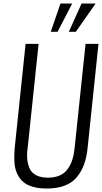

<svg xmlns="http://www.w3.org/2000/svg" viewBox="-20 -1058 578 1088"><path d="M267.6 -877.9 322.8 -1038.1H389.2L306.2 -877.9ZM370.1 -877.9 442.4 -1038.1H522L409.7 -877.9ZM245.6 10.3Q197.3 10.3 161.9 -0.7Q126.5 -11.7 106 -32.2Q85.4 -52.7 74 -81.3Q62.5 -109.9 61.5 -145Q61 -154.3 61 -164.1Q61 -190.9 63.5 -221.2L125 -809.6H198.7L136.7 -218.8Q133.3 -197.8 133.3 -178.2Q133.3 -165 134.8 -152.3Q138.7 -121.6 149.9 -99.1Q161.1 -76.7 187 -64Q212.9 -51.3 252.4 -51.3Q290.5 -51.3 318.4 -63.7Q346.2 -76.2 363.3 -99.9Q380.4 -123.5 389.6 -152.3Q398.9 -181.2 402.8 -218.8L464.8 -809.6H538.1L476.6 -221.2Q471.2 -168 456.8 -127.7Q442.4 -87.4 416.3 -55.2Q390.1 -22.9 347.2 -6.3Q304.2 10.3 245.6 10.3Z"/></svg>

Font: Oswald
Style: Light
Weight: 300
Designer: Vernon Adams
Foundry: Vernon Adams
Version: 3.0; ttfautohint (v0.95.6-bc232) -l 8 -r 50 -G 200 -x 0 -w "